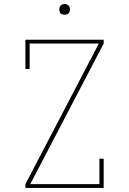

<svg xmlns="http://www.w3.org/2000/svg" viewBox="-20 -932 640 952"><path d="M106 0V-19L470 -716H127V-590H106V-735H494V-716L130 -19H473V-145H494V0ZM300 -859Q295 -859 289.5 -860.5Q284 -862 280.5 -865.5Q277 -869 275.5 -874.5Q274 -880 274 -885Q274 -890 275.5 -895.5Q277 -901 280.5 -904.5Q284 -908 289.5 -910Q295 -912 300 -912Q305 -912 310.5 -910Q316 -908 319.5 -904.5Q323 -901 325 -895.5Q327 -890 327 -885Q327 -880 325 -874.5Q323 -869 319.5 -865.5Q316 -862 310.5 -860.5Q305 -859 300 -859Z"/></svg>

Font: Iosevka HT Thin Extended
Style: Regular
Weight: 100
Width: 7
Monospace: yes
Designer: Belleve Invis
Foundry: Belleve Invis
Version: Version 32.3.0; ttfautohint (v1.8.4)